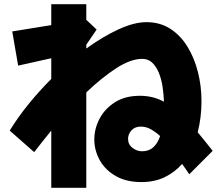

<svg xmlns="http://www.w3.org/2000/svg" viewBox="-20 -820 1040 910"><path d="M223 70V-201Q202 -175 181.5 -149.5Q161 -124 142 -99L26 -201Q66 -266 116.5 -328Q167 -390 223 -446V-544L66 -509L38 -671L223 -701V-800H389V-726L438 -680L389 -608V-590Q468 -647 542 -681Q616 -715 674 -715Q738 -715 786.5 -684Q835 -653 868 -599.5Q901 -546 918 -479Q935 -412 935 -340Q935 -303 930.5 -265.5Q926 -228 917 -193Q934 -173 951.5 -151Q969 -129 988 -105L877 6Q869 -6 860.5 -18.5Q852 -31 843 -43Q809 -4 761 19.5Q713 43 650 43Q579 43 529 14.5Q479 -14 453 -60.5Q427 -107 427 -159Q427 -210 452 -257.5Q477 -305 525 -335.5Q573 -366 643 -366Q675 -366 703 -359Q731 -352 757 -338Q756 -373 750.5 -409Q745 -445 733 -474.5Q721 -504 702 -522.5Q683 -541 654 -541Q599 -541 530 -496Q461 -451 389 -382V70ZM587 -162Q587 -135 608 -119Q629 -103 654 -103Q685 -103 706 -121.5Q727 -140 739 -175Q717 -195 694.5 -207.5Q672 -220 648 -220Q619 -220 603 -202Q587 -184 587 -162Z"/></svg>

Font: Murecho Black
Style: Regular
Weight: 900
Designer: Neil Summerour
Foundry: Positype
Version: Version 1.010; ttfautohint (v1.8.3)